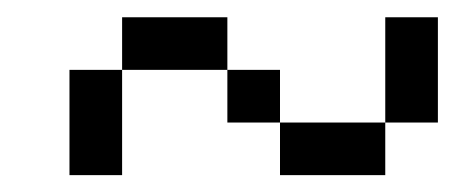

<svg xmlns="http://www.w3.org/2000/svg" viewBox="-20 -708 540 228"><path d="M62.5 -625Q62.5 -625 62.5 -500H125Q125 -500 125 -625ZM312.5 -562.5V-500H437.5V-562.5ZM312.5 -562.5V-625H250V-562.5ZM437.5 -562.5H500Q500 -562.5 500 -687.5H437.5Q437.5 -687.5 437.5 -562.5ZM125 -625H250V-687.5H125Z"/></svg>

Font: CalcUnifontExMono
Style: Regular
Weight: 500
Version: Version 15.0.06